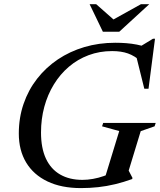

<svg xmlns="http://www.w3.org/2000/svg" viewBox="-20 -904 778 934"><path d="M381 -29Q405.5 -29 432.5 -33.8Q459.5 -38.5 485.5 -47.8Q511.5 -57 532.5 -70.5L485.5 -23L560 -266.5L476.5 -289.5L482 -306H737.5L732 -289.5L664.5 -266L606 -74L624.5 -38.5L623 -33Q581.5 -18 540.2 -8Q499 2 457.5 6.5Q416 11 374 11Q278.5 11 210.8 -21.5Q143 -54 107.2 -113.5Q71.5 -173 71.5 -254.5Q71.5 -331.5 94.8 -399Q118 -466.5 160.5 -521Q203 -575.5 261.2 -614.8Q319.5 -654 390.2 -675Q461 -696 540.5 -696Q568 -696 594 -694Q620 -692 646 -687Q672 -682 697.5 -673L650 -670.5L724 -715.5H734L702.5 -472.5H682L640.5 -639.5L668.5 -603.5Q635 -632.5 602.5 -644Q570 -655.5 525.5 -655.5Q464 -655.5 410.8 -635.5Q357.5 -615.5 315 -579.2Q272.5 -543 242 -493.2Q211.5 -443.5 195.5 -384.2Q179.5 -325 179.5 -259.5Q179.5 -183.5 203.5 -132.2Q227.5 -81 272.8 -55Q318 -29 381 -29ZM706 -883.5 560 -749.5H480.5L416 -883.5H448L541.5 -801H517L665.5 -883.5Z"/></svg>

Font: Newsreader 36pt Medium
Style: Italic
Weight: 500
Italic angle: -17°
Designer: Hugues Gentile
Foundry: Production Type
Version: Version 1.003